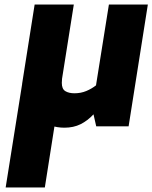

<svg xmlns="http://www.w3.org/2000/svg" viewBox="-20 -558 673 848"><path d="M264 6Q233 6 200 -4.5Q167 -15 138.5 -35.5Q110 -56 93 -87Q76 -118 76 -158Q76 -167 76.5 -174.5Q77 -182 78 -190L133 -538H306L254 -210Q254 -205 253.5 -200.5Q253 -196 253 -192Q253 -165 268.5 -155.5Q284 -146 309 -146Q337 -146 361 -156Q385 -166 404 -181L461 -538H633L548 0H405L393 -53Q367 -25 336 -9.5Q305 6 264 6ZM5 270 88 -251H260L178 270Z"/></svg>

Font: Exo Thin ExtraBold
Style: Italic
Weight: 800
Italic angle: -9°
Version: Version 2.000